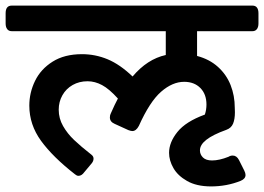

<svg xmlns="http://www.w3.org/2000/svg" viewBox="-51 -650 947 689"><path d="M876.5 -602.5V-565.9Q876.5 -552.7 870.8 -545.4Q865.2 -538.1 855 -538.1H656.2V-449.2Q700.7 -437.5 731.2 -409.9Q761.7 -382.3 776.6 -344.5Q791.5 -306.6 791.5 -263.2Q792 -257.8 792 -247.1Q792 -222.2 785.4 -206.3Q778.8 -190.4 761.2 -184.1Q712.4 -166.5 689.5 -148.4Q666.5 -130.4 666.5 -110.4Q666.5 -95.7 677.2 -85Q688 -74.2 710 -74.2Q735.8 -74.2 769 -87.4Q775.9 -91.8 784.2 -91.8Q798.3 -91.8 806.6 -75.7L825.7 -37.6Q830.1 -28.8 830.1 -22Q830.1 -8.3 812.5 -1Q762.7 19 705.6 19H705.1Q653.8 18.6 620.4 -0.5Q586.9 -19.5 571.3 -46.9Q555.7 -74.2 555.7 -101.6Q555.7 -139.2 585.7 -176.5Q615.7 -213.9 684.1 -238.8Q689.9 -255.9 689.9 -274.9Q689.9 -312 668 -334.2Q646 -356.4 609.9 -356.4Q567.9 -356.4 527.1 -320.8Q486.3 -285.2 447.3 -198.2Q437.5 -179.7 423.8 -179.7Q418.9 -179.7 409.7 -183.1L360.4 -205.6Q343.3 -212.9 343.3 -228.5Q343.3 -237.3 346.7 -243.2Q361.3 -276.4 372.1 -296.4Q340.8 -331.1 315.2 -344.7Q289.6 -358.4 263.2 -358.4Q233.4 -358.4 209.7 -345Q186 -331.5 172.9 -308.1Q159.7 -284.7 159.7 -256.3Q159.7 -225.1 175.3 -197.8Q190.9 -170.4 215.1 -147.5Q239.3 -124.5 277.3 -94.7Q284.7 -88.9 284.7 -80.6Q284.7 -70.3 274.9 -60.1L251.5 -32.2Q242.2 -19 230.5 -19Q224.6 -19 218.3 -24.4Q138.7 -86.4 96.4 -144.5Q54.2 -202.6 54.2 -271Q54.2 -317.4 74.7 -359.6Q95.2 -401.9 137.7 -428.7Q180.2 -455.6 243.2 -455.6Q291 -455.6 335.2 -437.3Q379.4 -418.9 424.8 -375.5Q477.5 -438 543.9 -452.6V-538.1H-8.8Q-19.5 -538.1 -25.1 -545.4Q-30.8 -552.7 -30.8 -565.9V-602.5Q-30.8 -629.9 -8.8 -629.9H855Q865.7 -629.9 871.1 -622.8Q876.5 -615.7 876.5 -602.5Z"/></svg>

Font: Jaldi
Style: Bold
Weight: 400
Designer: Pablo Cosgaya and Nicolas Silva
Foundry: Omnibus-Type
Version: Version 1.007